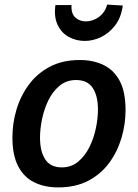

<svg xmlns="http://www.w3.org/2000/svg" viewBox="-20 -804 599 835"><path d="M327 -543Q386 -543 431 -521Q476 -499 501 -451.5Q526 -404 526 -325Q526 -263 508 -203Q490 -143 454 -94.5Q418 -46 363 -17.5Q308 11 233 11Q174 11 129 -11Q84 -33 59 -81Q34 -129 34 -206Q34 -269 52 -328.5Q70 -388 106 -436.5Q142 -485 197 -514Q252 -543 327 -543ZM311 -456Q269 -456 239 -431Q209 -406 190.5 -368Q172 -330 163 -286.5Q154 -243 154 -206Q154 -145 177 -110.5Q200 -76 249 -76Q290 -76 320 -101Q350 -126 369 -164.5Q388 -203 397 -246.5Q406 -290 406 -327Q406 -388 383 -422Q360 -456 311 -456ZM349 -626Q311 -626 279 -643.5Q247 -661 230.5 -696Q214 -731 221 -782H291Q289 -744 308 -727.5Q327 -711 353 -711Q384 -711 410.5 -730.5Q437 -750 446 -784L514 -780Q507 -728 481 -694Q455 -660 420 -643Q385 -626 349 -626Z"/></svg>

Font: Bitter Thin SemiBold
Style: Italic
Weight: 600
Italic angle: -9°
Version: Version 2.002